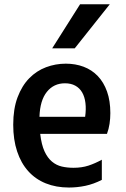

<svg xmlns="http://www.w3.org/2000/svg" viewBox="-20 -861 584 893"><path d="M41.5 -280.8Q41.5 -355 61.8 -408.7Q82 -462.4 116 -497.1Q149.9 -531.7 194.1 -548.3Q238.3 -564.9 286.1 -564.9Q331.1 -564.9 369.1 -550.5Q407.2 -536.1 434.8 -507.3Q462.4 -478.5 477.8 -435.3Q493.2 -392.1 493.2 -335Q493.2 -309.6 489.5 -285.2Q485.8 -260.7 477.5 -238.3H167Q172.9 -188 187 -157.2Q201.2 -126.5 221.7 -109.4Q242.2 -92.3 267.6 -86.4Q293 -80.6 321.8 -80.6Q360.4 -80.6 391.6 -90.8Q422.9 -101.1 453.6 -118.2V-24.4Q415.5 -4.9 377.2 3.2Q338.9 11.2 300.8 11.2Q240.7 11.2 192.6 -8.3Q144.5 -27.8 111.1 -65.2Q77.6 -102.5 59.6 -157Q41.5 -211.4 41.5 -280.8ZM376 -317.9Q380.9 -353 377.4 -381.8Q374 -410.6 362.1 -431.2Q350.1 -451.7 330.1 -462.6Q310.1 -473.6 282.2 -473.6Q230 -473.6 198 -433.8Q166 -394 163.6 -317.9ZM352.5 -841.3H490.7L327.6 -636.2H222.7Z"/></svg>

Font: Tauri
Style: Regular
Weight: 400
Designer: Yvonne Schüttler
Foundry: Yvonne Schüttler
Version: Version 1.003; ttfautohint (v0.93.8-669f) -l 13 -r 13 -G 200